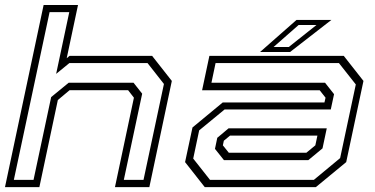

<svg xmlns="http://www.w3.org/2000/svg" viewBox="-30 -770 1542 790"><path d="M-9.5 0 149.5 -749.5H291L244.5 -530.5L256 -540H596L677 -437L584.5 0H443L521 -368L497 -399H256.5L208 -358.5L132 0ZM27 -30H108L180.5 -370.5L252.5 -429.5H519.5L555 -384.5L479.5 -30H560.5L644.5 -424.5L577 -510.5H255.5L201 -466L255 -720H174Z M812.5 0 731.5 -103 762 -245.5 886.5 -348.5H1305L1309.5 -368L1285.5 -398.5H801.5L831.5 -540H1384.5L1465.5 -437L1394.5 -103L1269.5 0ZM834 -30H1261.5L1369.5 -119.5L1434 -422.5L1364.5 -510.5H857L840 -429.5H1307.5L1344.5 -382.5L1331 -319.5H894L789.5 -233.5L765 -117.5ZM891.5 -111 854.5 -157.5 864 -203 910.5 -242H1314.5L1297 -159.5L1238.5 -111ZM911.5 -141.5H1230.5L1267.5 -172L1276 -212H916.5L891 -191L887 -172ZM1040 -556 1190 -688H1333.5L1163.5 -556ZM1095.5 -576.5H1158L1272 -667H1198.5Z"/></svg>

Font: Tourney Expanded Light
Style: Italic
Weight: 300
Width: 7
Italic angle: -12°
Designer: Tyler Finck
Foundry: Etcetera Type Co
Version: Version 1.010; ttfautohint (v1.8.3)